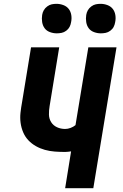

<svg xmlns="http://www.w3.org/2000/svg" viewBox="-20 -982 640 1002"><path d="M320 0 351 -192Q343 -191 335 -190Q327 -189 320 -189Q293 -189 266 -191Q239 -193 214 -200Q189 -207 167 -219.5Q145 -232 128 -250Q111 -268 101 -291.5Q91 -315 87.5 -341Q84 -367 87 -394Q90 -421 95 -448L142 -735H289L239 -429Q235 -406 235.5 -384Q236 -362 247 -344.5Q258 -327 277.5 -318Q297 -309 320 -309Q334 -309 348.5 -314.5Q363 -320 374 -329L441 -735H588L467 0ZM506 -808Q488 -808 470.5 -814.5Q453 -821 443 -834.5Q433 -848 430 -866.5Q427 -885 430 -904Q432 -917 438.5 -928.5Q445 -940 456.5 -948.5Q468 -957 480 -959.5Q492 -962 505 -962Q523 -962 540.5 -955.5Q558 -949 568.5 -935.5Q579 -922 582 -903.5Q585 -885 581 -866Q579 -853 573 -841.5Q567 -830 555.5 -821.5Q544 -813 531.5 -810.5Q519 -808 506 -808ZM276 -808Q258 -808 240.5 -814.5Q223 -821 213 -834.5Q203 -848 200 -866.5Q197 -885 200 -904Q202 -917 208.5 -928.5Q215 -940 226.5 -948.5Q238 -957 250 -959.5Q262 -962 275 -962Q293 -962 310.5 -955.5Q328 -949 338.5 -935.5Q349 -922 352 -903.5Q355 -885 351 -866Q349 -853 343 -841.5Q337 -830 325.5 -821.5Q314 -813 301.5 -810.5Q289 -808 276 -808Z"/></svg>

Font: Iosevka Heavy Extended
Style: Italic
Weight: 900
Width: 7
Italic angle: -9°
Monospace: yes
Designer: Belleve Invis
Foundry: Belleve Invis
Version: Version 32.5.0; ttfautohint (v1.8.4)